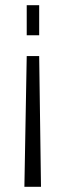

<svg xmlns="http://www.w3.org/2000/svg" viewBox="-20 -560 252 740"><path d="M74 160 83 -344H131L138 160ZM83 -424V-540H131V-424Z"/></svg>

Font: Pathway Extreme Condensed Thin
Style: Regular
Weight: 250
Width: 3
Version: Version 1.001;gftools[0.9.26]